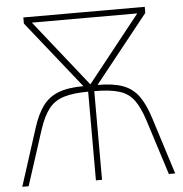

<svg xmlns="http://www.w3.org/2000/svg" viewBox="-52 -764 774 813"><g transform="rotate(-5 335.5 -357.0)"><path d="M593 -714V-688L365 -402Q431 -402 472 -387Q513 -372 538.5 -337.5Q564 -303 583 -243L660 0H633L558 -235Q540 -291 517 -322Q494 -353 454.5 -365Q415 -377 349 -377V0H323V-377Q259 -377 219 -364.5Q179 -352 155 -321Q131 -290 113 -235L37 0H10L88 -243Q106 -300 131.5 -335Q157 -370 198.5 -386Q240 -402 305 -402L77 -688V-714ZM559 -689H111L335 -407Z"/></g></svg>

Font: Noto Sans Thin
Style: Regular
Weight: 100
Designer: Monotype Design Team
Foundry: Monotype Imaging Inc.
Version: Version 2.007